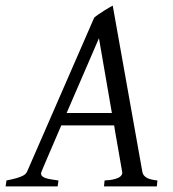

<svg xmlns="http://www.w3.org/2000/svg" viewBox="-37 -663 617 683"><path d="M200 -261 315 -527 361 -261ZM398 -49C398 -27 358 -22 335 -21L333 0H521L523 -21C496 -24 472 -30 469 -54L364 -643C357 -640 309 -611 298 -600L60 -54C55 -43 48 -33 -14 -21L-17 0H168L171 -21C136 -26 109 -29 109 -46C109 -50 110 -52 181 -217H369C369 -212 398 -53 398 -49Z"/></svg>

Font: Temporarium
Style: Italic
Weight: 400
Italic angle: -7°
Version: Version 1.1